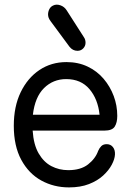

<svg xmlns="http://www.w3.org/2000/svg" viewBox="-20 -800 570 835"><path d="M280 15Q214 15 159.5 -15Q105 -45 72.5 -105Q40 -165 40 -253Q40 -337 70 -399Q100 -461 151.5 -495.5Q203 -530 269 -530Q320 -530 361 -510.5Q402 -491 430.5 -457.5Q459 -424 474.5 -382.5Q490 -341 490 -296Q490 -267 479 -249.5Q468 -232 434 -232H122Q126 -171 148 -133Q170 -95 203.5 -77.5Q237 -60 277 -60Q331 -60 363 -85Q395 -110 407 -144Q412 -156 420.5 -164.5Q429 -173 444 -173Q461 -173 471 -160.5Q481 -148 480 -128Q479 -108 466 -83.5Q453 -59 428.5 -36.5Q404 -14 367 0.5Q330 15 280 15ZM123 -301H413Q406 -369 369 -412.5Q332 -456 268 -456Q211 -456 171.5 -417Q132 -378 123 -301ZM317 -579Q296 -579 282 -597L200 -708Q194 -716 191.5 -723Q189 -730 189 -737Q189 -749 194.5 -760Q200 -771 211 -776Q225 -783 242.5 -777Q260 -771 270 -755L345 -638Q352 -628 352 -614Q352 -600 342 -589.5Q332 -579 317 -579Z"/></svg>

Font: National Park
Style: Regular
Weight: 400
Designer: Andrea Herstowski, Ben Hoepner
Version: Version 1.009